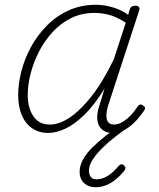

<svg xmlns="http://www.w3.org/2000/svg" viewBox="-20 -539 663 803"><path d="M182 17Q143 17 114.5 -2.5Q86 -22 71 -57.5Q56 -93 56 -142Q56 -188 69 -239.5Q82 -291 108.5 -340.5Q135 -390 174.5 -430.5Q214 -471 266 -495Q318 -519 381 -519Q415 -519 451 -508.5Q487 -498 516 -477L523 -501Q526 -509 531.5 -512Q537 -515 547 -515Q558 -515 561.5 -509Q565 -503 562 -495L434 -103Q425 -75 425 -55.5Q425 -36 433.5 -27Q442 -18 456 -18Q475 -18 493.5 -29.5Q512 -41 528 -58Q544 -75 555 -93Q560 -99 565 -101.5Q570 -104 577 -98Q586 -94 586.5 -88Q587 -82 583 -77Q570 -57 550.5 -35.5Q531 -14 506 1.5Q481 17 450 17Q432 17 419 10.5Q406 4 397.5 -8Q389 -20 387 -38.5Q385 -57 391 -82Q397 -103 404 -124.5Q411 -146 417 -168Q375 -100 333.5 -59.5Q292 -19 253.5 -1Q215 17 182 17ZM96 -142Q96 -106 106.5 -78Q117 -50 137 -34Q157 -18 189 -18Q227 -18 271 -47Q315 -76 362.5 -136Q410 -196 456 -291L506 -444Q467 -469 436 -477Q405 -485 375 -485Q321 -485 277 -463Q233 -441 199.5 -404.5Q166 -368 143 -323Q120 -278 108 -231Q96 -184 96 -142ZM380 244Q350 244 331.5 226.5Q313 209 313 180Q313 154 327 128.5Q341 103 365.5 78.5Q390 54 421.5 29.5Q453 5 489 -20L524 -17V-14Q493 9 462.5 32.5Q432 56 407 81Q382 106 367 129.5Q352 153 352 175Q352 190 359.5 200.5Q367 211 384 211Q407 211 430 197Q453 183 477 154Q481 149 487 148Q493 147 500 154Q505 159 504.5 164Q504 169 500 175Q483 196 464 211.5Q445 227 424 235.5Q403 244 380 244Z"/></svg>

Font: Playwrite CU Thin
Style: Regular
Weight: 250
Designer: Veronika Burian, José Scaglione
Foundry: TypeTogether
Version: Version 1.002